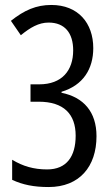

<svg xmlns="http://www.w3.org/2000/svg" viewBox="-20 -744 451 774"><path d="M176 10C300 10 369 -72 369 -195C369 -293 317 -352 228 -370V-374C315 -400 356 -466 356 -550C356 -651 295 -724 187 -724C126 -724 78 -703 24 -660L64 -602C102 -633 136 -653 176 -653C241 -653 275 -611 275 -541C275 -460 230 -404 138 -404H103V-334H136C237 -334 285 -284 285 -197C285 -114 249 -61 170 -61C116 -61 72 -74 29 -100V-19C72 1 117 10 176 10Z"/></svg>

Font: Noto Sans Devanagari UI ExtraCondensed
Style: Regular
Weight: 400
Width: 2
Designer: Jelle Bosma - Monotype Design Team
Foundry: Monotype Imaging Inc.
Version: Version 2.003